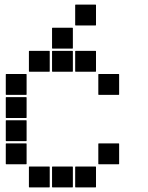

<svg xmlns="http://www.w3.org/2000/svg" viewBox="-20 -815 640 830"><path d="M307 -795H393Q395 -795 395 -793V-707Q395 -705 393 -705H307Q305 -705 305 -707V-793Q305 -795 307 -795ZM207 -695H293Q295 -695 295 -693V-607Q295 -605 293 -605H207Q205 -605 205 -607V-693Q205 -695 207 -695ZM307 -595H393Q395 -595 395 -593V-507Q395 -505 393 -505H307Q305 -505 305 -507V-593Q305 -595 307 -595ZM207 -595H293Q295 -595 295 -593V-507Q295 -505 293 -505H207Q205 -505 205 -507V-593Q205 -595 207 -595ZM107 -595H193Q195 -595 195 -593V-507Q195 -505 193 -505H107Q105 -505 105 -507V-593Q105 -595 107 -595ZM407 -495H493Q495 -495 495 -493V-407Q495 -405 493 -405H407Q405 -405 405 -407V-493Q405 -495 407 -495ZM7 -495H93Q95 -495 95 -493V-407Q95 -405 93 -405H7Q5 -405 5 -407V-493Q5 -495 7 -495ZM7 -395H93Q95 -395 95 -393V-307Q95 -305 93 -305H7Q5 -305 5 -307V-393Q5 -395 7 -395ZM7 -295H93Q95 -295 95 -293V-207Q95 -205 93 -205H7Q5 -205 5 -207V-293Q5 -295 7 -295ZM407 -195H493Q495 -195 495 -193V-107Q495 -105 493 -105H407Q405 -105 405 -107V-193Q405 -195 407 -195ZM7 -195H93Q95 -195 95 -193V-107Q95 -105 93 -105H7Q5 -105 5 -107V-193Q5 -195 7 -195ZM307 -95H393Q395 -95 395 -93V-7Q395 -5 393 -5H307Q305 -5 305 -7V-93Q305 -95 307 -95ZM207 -95H293Q295 -95 295 -93V-7Q295 -5 293 -5H207Q205 -5 205 -7V-93Q205 -95 207 -95ZM107 -95H193Q195 -95 195 -93V-7Q195 -5 193 -5H107Q105 -5 105 -7V-93Q105 -95 107 -95Z"/></svg>

Font: Pixel Panel Black
Style: Regular
Weight: 900
Monospace: yes
Designer: Óliver Lalan
Foundry: Óliver Lalan
Version: Version 1.000; ttfautohint (v1.8.4.7-5d5b-dirty);gftools[0.9